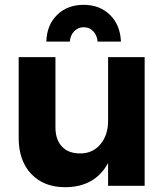

<svg xmlns="http://www.w3.org/2000/svg" viewBox="-20 -777 700 803"><path d="M585 -538.1V0H432.1V-95.2Q377 5.9 252 5.9Q163.1 5.9 110.6 -49.6Q58.1 -105 58.1 -200.2V-538.1H211.9V-244.1Q211.9 -193.4 239 -164.1Q266.1 -134.8 317.1 -135.3Q368.2 -135.7 400.1 -173.8Q432.1 -211.9 432.1 -272V-538.1ZM485.8 -603H388.2Q386.2 -628.9 370.1 -646Q354 -663.1 330.1 -663.1Q306.2 -663.1 290 -646Q273.9 -628.9 272 -603H173.8Q175.8 -672.9 219 -714.8Q262.2 -756.8 329.6 -756.8Q397 -756.8 439.9 -714.8Q482.9 -672.9 485.8 -603Z"/></svg>

Font: Montserrat-SemiBold
Style: Regular
Weight: 600
Designer: Julieta Ulanovsky
Foundry: Julieta Ulanovsky
Version: Version 6.001